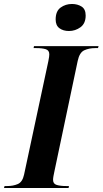

<svg xmlns="http://www.w3.org/2000/svg" viewBox="-51 -946 516 966"><path d="M-31 0 -28 -10H-14Q15 -10 38.5 -20Q62 -30 70 -67L192 -637Q195 -651 196 -659.5Q197 -668 197 -673Q197 -693 179 -698.5Q161 -704 132 -704H118L120 -714H445L442 -704H428Q397 -704 373 -693Q349 -682 340 -640L223 -85Q220 -71 218 -60Q216 -49 216 -41Q216 -21 234.5 -15.5Q253 -10 282 -10H296L294 0ZM296 -790Q267 -790 248 -804Q229 -818 229 -848Q229 -890 254 -908Q279 -926 311 -926Q339 -926 359.5 -913Q380 -900 380 -868Q380 -828 354 -809Q328 -790 296 -790Z"/></svg>

Font: Noto Serif Display SemiCondensed
Style: Bold Italic
Weight: 700
Width: 4
Italic angle: -12°
Designer: Monotype Design Team
Foundry: Monotype Imaging Inc.
Version: Version 2.009